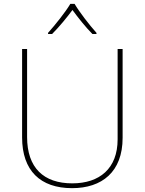

<svg xmlns="http://www.w3.org/2000/svg" viewBox="-20 -969 752 999"><path d="M368 -949H346C322 -908 267 -839 230 -798V-792H251C288 -829 329 -879 357 -917C385 -879 424 -829 461 -792H482V-798C445 -839 392 -908 368 -949ZM618 -252V-714H592V-244C592 -92 498 -15 356 -15C207 -15 121 -96 121 -256V-714H95V-254C95 -81 190 10 355 10C510 10 618 -74 618 -252Z"/></svg>

Font: Noto Sans Ethiopic Thin
Style: Regular
Weight: 100
Designer: Monotype Design Team
Foundry: Monotype Imaging Inc.
Version: Version 2.102